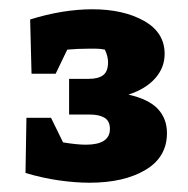

<svg xmlns="http://www.w3.org/2000/svg" viewBox="-20 -760 405 414"><path d="M37 -506H90L116 -453Q146 -448 165 -448Q217 -448 217 -482Q217 -499 205.5 -506Q194 -513 174 -513H129V-590H172Q192 -590 202.5 -598Q213 -606 213 -626Q213 -631 211.5 -638Q210 -645 206 -653Q197 -655 187.5 -655Q178 -655 169 -655Q148 -655 125 -653L100 -601H48L45 -718Q80 -729 114 -734.5Q148 -740 179 -740Q246 -740 290.5 -715Q335 -690 335 -644Q335 -614 314.5 -591Q294 -568 257 -556Q301 -546 320.5 -525Q340 -504 340 -473Q340 -421 293.5 -393.5Q247 -366 173 -366Q143 -366 107.5 -371Q72 -376 35 -387Z"/></svg>

Font: Piazzolla SC ExtraBold
Style: Regular
Weight: 800
Designer: Juan Pablo del Peral
Foundry: Huerta Tipografica
Version: Version 1.330